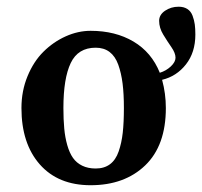

<svg xmlns="http://www.w3.org/2000/svg" viewBox="-20 -542 602 572"><path d="M454.1 -480Q454.1 -498 471.7 -510Q489.3 -522 512.2 -522Q527.8 -522 538.3 -515.1Q548.8 -508.3 553.7 -495.1Q558.6 -481.9 560.3 -469.2Q562 -456.5 562 -439Q562 -385.7 533.9 -350.1Q505.9 -314.5 462.9 -304.2Q474.1 -263.2 474.1 -220.2Q474.1 -108.4 412.6 -49.3Q351.1 9.8 250 9.8Q153.3 9.8 98.6 -52.2Q43.9 -114.3 43.9 -220.2Q43.9 -271 62 -314.9Q80.1 -358.9 109.4 -387.9Q138.7 -417 175.5 -433.6Q212.4 -450.2 250 -450.2Q323.7 -450.2 377.7 -418.2Q431.6 -386.2 456.1 -325.2Q475.1 -331.1 489 -344.2Q502.9 -357.4 502.9 -370.1Q502.9 -383.8 490.7 -401.4Q478.5 -418.9 466.3 -439Q454.1 -459 454.1 -480ZM349.1 -220.2Q349.1 -262.2 345.2 -293.2Q341.3 -324.2 332.3 -349.4Q323.2 -374.5 306.4 -387.2Q289.6 -399.9 265.1 -399.9Q212.4 -399.9 190.7 -354.2Q168.9 -308.6 168.9 -220.2Q168.9 -185.5 171.4 -159.2Q173.8 -132.8 180.4 -109.6Q187 -86.4 197.5 -71.5Q208 -56.6 225.1 -48.3Q242.2 -40 265.1 -40Q290.5 -40 307.6 -52.7Q324.7 -65.4 333.5 -90.8Q342.3 -116.2 345.7 -146.7Q349.1 -177.2 349.1 -220.2Z"/></svg>

Font: Pfennig
Style: Bold
Weight: 700
Version: Version 20120410 ; ttfautohint (v0.8)